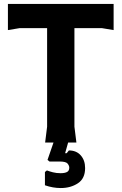

<svg xmlns="http://www.w3.org/2000/svg" viewBox="-20 -720 614 970"><path d="M208 0 218 -80V-644H356V-80L366 0ZM20 -568V-700H554V-568L494 -578H80ZM287 230Q247 230 207 216V149L217 141Q230 146 247.5 150.5Q265 155 286 155Q307 155 318.5 149Q330 143 330 127Q330 117 321.5 106.5Q313 96 281 96H230L220 88L261 -31H329V-17L309 54H317L328 40Q366 40 388 65Q410 90 410 129Q410 182 373.5 206Q337 230 287 230Z"/></svg>

Font: AR One Sans
Style: Bold
Weight: 700
Designer: Niteesh Yadav
Foundry: Niteesh Yadav
Version: Version 1.001;gftools[0.9.33]